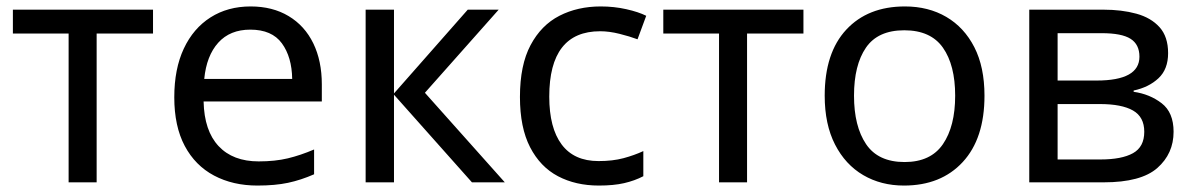

<svg xmlns="http://www.w3.org/2000/svg" viewBox="-20 -566 3706 596"><path d="M455 -462H280V0H193V-462H20V-536H455Z M758 -546Q826 -546 876 -516Q926 -486 952.5 -431.5Q979 -377 979 -304V-251H612Q614 -160 658.5 -112.5Q703 -65 783 -65Q834 -65 873.5 -74.5Q913 -84 955 -102V-25Q914 -7 874 1.5Q834 10 779 10Q703 10 644.5 -21Q586 -52 553.5 -113Q521 -174 521 -264Q521 -352 550.5 -415Q580 -478 633.5 -512Q687 -546 758 -546ZM757 -474Q694 -474 657.5 -433.5Q621 -393 614 -321H887Q886 -389 855 -431.5Q824 -474 757 -474Z M1432 -536H1528L1299 -278L1547 0H1445L1203 -272V0H1115V-536H1203V-276Z M1839 10Q1767 10 1712 -19Q1657 -48 1625.5 -109Q1594 -170 1594 -265Q1594 -364 1627 -426Q1660 -488 1716.5 -517Q1773 -546 1845 -546Q1886 -546 1924 -537.5Q1962 -529 1986 -517L1959 -444Q1935 -453 1903 -461Q1871 -469 1843 -469Q1685 -469 1685 -266Q1685 -169 1723.5 -117.5Q1762 -66 1838 -66Q1882 -66 1915.5 -75Q1949 -84 1977 -97V-19Q1950 -5 1917.5 2.5Q1885 10 1839 10Z M2474 -462H2299V0H2212V-462H2039V-536H2474Z M3036 -269Q3036 -136 2968.5 -63Q2901 10 2786 10Q2715 10 2659.5 -22.5Q2604 -55 2572 -117.5Q2540 -180 2540 -269Q2540 -402 2607 -474Q2674 -546 2789 -546Q2862 -546 2917.5 -513.5Q2973 -481 3004.5 -419.5Q3036 -358 3036 -269ZM2631 -269Q2631 -174 2668.5 -118.5Q2706 -63 2788 -63Q2869 -63 2907 -118.5Q2945 -174 2945 -269Q2945 -364 2907 -418Q2869 -472 2787 -472Q2705 -472 2668 -418Q2631 -364 2631 -269Z M3606 -401Q3606 -351 3576 -323Q3546 -295 3499 -285V-281Q3549 -274 3586 -245.5Q3623 -217 3623 -157Q3623 -89 3572.5 -44.5Q3522 0 3406 0H3175V-536H3405Q3462 -536 3507.5 -523.5Q3553 -511 3579.5 -481.5Q3606 -452 3606 -401ZM3517 -390Q3517 -428 3489.5 -445.5Q3462 -463 3400 -463H3263V-316H3384Q3517 -316 3517 -390ZM3532 -157Q3532 -203 3497 -223Q3462 -243 3394 -243H3263V-71H3396Q3462 -71 3497 -90.5Q3532 -110 3532 -157Z"/></svg>

Font: Noto IKEA Arabic
Style: Regular
Weight: 400
Designer: Monotype Design Team
Foundry: Monotype Imaging Inc.
Version: Version 1.200